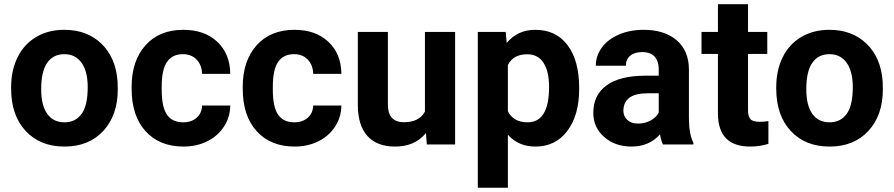

<svg xmlns="http://www.w3.org/2000/svg" viewBox="-20 -678 4196 901"><path d="M32.2 -269Q32.2 -347.7 62.5 -409.2Q92.8 -470.7 149.7 -504.4Q206.5 -538.1 281.7 -538.1Q388.7 -538.1 456.3 -472.7Q523.9 -407.2 531.7 -294.9L532.7 -258.8Q532.7 -137.2 464.8 -63.7Q397 9.8 282.7 9.8Q168.5 9.8 100.3 -63.5Q32.2 -136.7 32.2 -262.7ZM173.3 -258.8Q173.3 -183.6 201.7 -143.8Q230 -104 282.7 -104Q334 -104 362.8 -143.3Q391.6 -182.6 391.6 -269Q391.6 -342.8 362.8 -383.3Q334 -423.8 281.7 -423.8Q230 -423.8 201.7 -383.5Q173.3 -343.3 173.3 -258.8Z M839.4 -104Q878.4 -104 902.8 -125.5Q927.2 -147 928.2 -182.6H1060.5Q1060.1 -128.9 1031.2 -84.2Q1002.4 -39.6 952.4 -14.9Q902.3 9.8 841.8 9.8Q728.5 9.8 663.1 -62.3Q597.7 -134.3 597.7 -261.2V-270.5Q597.7 -392.6 662.6 -465.3Q727.5 -538.1 840.8 -538.1Q939.9 -538.1 999.8 -481.7Q1059.6 -425.3 1060.5 -331.5H928.2Q927.2 -372.6 902.8 -398.2Q878.4 -423.8 838.4 -423.8Q789.1 -423.8 763.9 -387.9Q738.8 -352.1 738.8 -271.5V-256.8Q738.8 -175.3 763.7 -139.6Q788.6 -104 839.4 -104Z M1360.8 -104Q1399.9 -104 1424.3 -125.5Q1448.7 -147 1449.7 -182.6H1582Q1581.5 -128.9 1552.7 -84.2Q1523.9 -39.6 1473.9 -14.9Q1423.8 9.8 1363.3 9.8Q1250 9.8 1184.6 -62.3Q1119.1 -134.3 1119.1 -261.2V-270.5Q1119.1 -392.6 1184.1 -465.3Q1249 -538.1 1362.3 -538.1Q1461.4 -538.1 1521.2 -481.7Q1581.1 -425.3 1582 -331.5H1449.7Q1448.7 -372.6 1424.3 -398.2Q1399.9 -423.8 1359.9 -423.8Q1310.5 -423.8 1285.4 -387.9Q1260.3 -352.1 1260.3 -271.5V-256.8Q1260.3 -175.3 1285.2 -139.6Q1310.1 -104 1360.8 -104Z M1979 -53.7Q1926.8 9.8 1834.5 9.8Q1749.5 9.8 1704.8 -39.1Q1660.2 -87.9 1659.2 -182.1V-528.3H1800.3V-187Q1800.3 -104.5 1875.5 -104.5Q1947.3 -104.5 1974.1 -154.3V-528.3H2115.7V0H1982.9Z M2697.8 -259.3Q2697.8 -137.2 2642.3 -63.7Q2586.9 9.8 2492.7 9.8Q2412.6 9.8 2363.3 -45.9V203.1H2222.2V-528.3H2353L2357.9 -476.6Q2409.2 -538.1 2491.7 -538.1Q2589.4 -538.1 2643.6 -465.8Q2697.8 -393.6 2697.8 -266.6ZM2556.6 -269.5Q2556.6 -343.3 2530.5 -383.3Q2504.4 -423.3 2454.6 -423.3Q2388.2 -423.3 2363.3 -372.6V-156.2Q2389.2 -104 2455.6 -104Q2556.6 -104 2556.6 -269.5Z M3091.3 0Q3081.5 -19 3077.1 -47.4Q3025.9 9.8 2943.8 9.8Q2866.2 9.8 2815.2 -35.2Q2764.2 -80.1 2764.2 -148.4Q2764.2 -232.4 2826.4 -277.3Q2888.7 -322.3 3006.3 -322.8H3071.3V-353Q3071.3 -389.6 3052.5 -411.6Q3033.7 -433.6 2993.2 -433.6Q2957.5 -433.6 2937.3 -416.5Q2917 -399.4 2917 -369.6H2775.9Q2775.9 -415.5 2804.2 -454.6Q2832.5 -493.7 2884.3 -515.9Q2936 -538.1 3000.5 -538.1Q3098.1 -538.1 3155.5 -489Q3212.9 -439.9 3212.9 -351.1V-122.1Q3213.4 -46.9 3233.9 -8.3V0ZM2974.6 -98.1Q3005.9 -98.1 3032.2 -112.1Q3058.6 -126 3071.3 -149.4V-240.2H3018.6Q2912.6 -240.2 2905.8 -167L2905.3 -158.7Q2905.3 -132.3 2923.8 -115.2Q2942.4 -98.1 2974.6 -98.1Z M3490.2 -658.2V-528.3H3580.6V-424.8H3490.2V-161.1Q3490.2 -131.8 3501.5 -119.1Q3512.7 -106.4 3544.4 -106.4Q3567.9 -106.4 3585.9 -109.9V-2.9Q3544.4 9.8 3500.5 9.8Q3352.1 9.8 3349.1 -140.1V-424.8H3272V-528.3H3349.1V-658.2Z M3622.6 -269Q3622.6 -347.7 3652.8 -409.2Q3683.1 -470.7 3740 -504.4Q3796.9 -538.1 3872.1 -538.1Q3979 -538.1 4046.6 -472.7Q4114.3 -407.2 4122.1 -294.9L4123 -258.8Q4123 -137.2 4055.2 -63.7Q3987.3 9.8 3873 9.8Q3758.8 9.8 3690.7 -63.5Q3622.6 -136.7 3622.6 -262.7ZM3763.7 -258.8Q3763.7 -183.6 3792 -143.8Q3820.3 -104 3873 -104Q3924.3 -104 3953.1 -143.3Q3981.9 -182.6 3981.9 -269Q3981.9 -342.8 3953.1 -383.3Q3924.3 -423.8 3872.1 -423.8Q3820.3 -423.8 3792 -383.5Q3763.7 -343.3 3763.7 -258.8Z"/></svg>

Font: Vazir FD
Style: Bold-FD
Weight: 700
Designer: Saber Rastikerdar
Foundry: Saber Rastikerdar
Version: Version 30.1.0